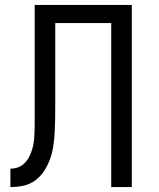

<svg xmlns="http://www.w3.org/2000/svg" viewBox="-20 -755 640 775"><path d="M22 0V-74Q36 -74 50 -78.5Q64 -83 75 -92.5Q86 -102 93.5 -114.5Q101 -127 106 -140.5Q111 -154 114 -168.5Q117 -183 118 -197.5Q119 -212 119.5 -226.5Q120 -241 120 -255Q120 -275 120 -295Q120 -315 120 -335V-735H512V0H429V-662H203V-335Q203 -334 203 -333Q203 -332 203 -332V-329Q203 -328 203 -328Q203 -328 203 -327V-324Q203 -324 203 -323.5Q203 -323 203 -323Q203 -296 202.5 -269.5Q202 -243 200.5 -216.5Q199 -190 195 -164Q191 -138 182 -113Q173 -88 158.5 -65.5Q144 -43 122.5 -27Q101 -11 75 -5.5Q49 0 22 0Z"/></svg>

Font: Iosevka Mono
Style: Regular
Weight: 400
Designer: Belleve Invis
Foundry: Belleve Invis
Version: Version 11.1.1